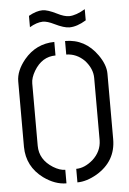

<svg xmlns="http://www.w3.org/2000/svg" viewBox="-58 -890 631 938"><g transform="rotate(-5 257.5 -421.5)"><path d="M118.2 -770.5V-826.2Q156.2 -847.7 186.5 -847.7Q210.9 -847.7 255.9 -825.2Q290 -807.6 314.5 -807.6Q348.6 -808.6 392.6 -835V-780.3Q347.7 -752.9 310.5 -752.9Q284.2 -752.9 238.3 -775.4Q205.1 -792 182.6 -792Q152.3 -791 118.2 -770.5ZM38.1 -190.4V-511.7Q38.1 -563.5 82 -617.2Q140.6 -687.5 230.5 -688.5V-622.1Q164.1 -622.1 125 -556.6Q105.5 -523.4 105.5 -496.1V-190.4Q105.5 -122.1 170.9 -81.1Q203.1 -61.5 229.5 -61.5V4.9Q173.8 4.9 118.2 -35.2Q39.1 -93.8 38.1 -190.4ZM283.2 4.9V-61.5Q324.2 -61.5 365.2 -96.7Q408.2 -135.7 409.2 -190.4V-496.1Q409.2 -542 372.1 -583Q334 -621.1 283.2 -622.1V-688.5Q381.8 -688.5 441.4 -603.5Q475.6 -554.7 475.6 -511.7V-190.4Q475.6 -82 378.9 -24.4Q328.1 4.9 283.2 4.9Z"/></g></svg>

Font: Post No Bills Jaffna Medium
Style: Regular
Weight: 500
Designer: Kosala Senevirathne, Siva Puranthara, Lasantha Premarathna, Tharique Azeez
Foundry: Mooniak
Version: Version 1.220 ; ttfautohint (v1.6)